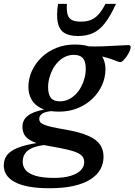

<svg xmlns="http://www.w3.org/2000/svg" viewBox="-84 -734 697 994"><path d="M539 -412.5Q533.5 -412.5 524.8 -415.8Q516 -419 502.5 -424.2Q489 -429.5 469.2 -435.2Q449.5 -441 422.5 -446.5Q395.5 -452 359.5 -456L356 -494.5Q405 -492.5 450 -494.2Q495 -496 529.5 -498.2Q564 -500.5 580 -500.5Q586 -500.5 589.2 -498Q592.5 -495.5 592.5 -489.5Q592.5 -481 586.8 -468.2Q581 -455.5 572.2 -442.8Q563.5 -430 554.5 -421.2Q545.5 -412.5 539 -412.5ZM227.5 -209.5Q250 -209.5 270.2 -219Q290.5 -228.5 307 -245Q323.5 -261.5 335.2 -283Q347 -304.5 353.5 -329Q360 -353.5 360 -378.5Q360 -415.5 345.2 -432.8Q330.5 -450 298 -450Q275 -450 254.8 -440.8Q234.5 -431.5 218 -415Q201.5 -398.5 189.8 -377Q178 -355.5 171.5 -331Q165 -306.5 165 -281Q165.5 -244.5 180 -226.8Q194.5 -209 227.5 -209.5ZM304 -503.5Q361 -503.5 395.8 -486.2Q430.5 -469 446.2 -440Q462 -411 462 -376Q462 -333 444.2 -293.2Q426.5 -253.5 394 -222.5Q361.5 -191.5 317.5 -173.8Q273.5 -156 221.5 -156Q164.5 -156 129.5 -173.2Q94.5 -190.5 78.8 -219.5Q63 -248.5 63 -283.5Q63 -327 81 -366.5Q99 -406 131.2 -437Q163.5 -468 207.5 -485.8Q251.5 -503.5 304 -503.5ZM173 240.5Q108.5 240.5 63.2 231.8Q18 223 -10.2 207Q-38.5 191 -51.5 169.5Q-64.5 148 -64.5 123Q-64.5 91.5 -47.8 69.2Q-31 47 8.2 31.2Q47.5 15.5 115 5L131 -21L190.5 14Q146 15 115.8 21.8Q85.5 28.5 67.5 40.2Q49.5 52 41.5 68Q33.5 84 33.5 104Q33.5 128.5 49.5 147.2Q65.5 166 101.5 176.5Q137.5 187 196.5 187Q248 187 282.8 176Q317.5 165 334.8 146.8Q352 128.5 352 106Q352 90 344.5 78.5Q337 67 318 57.8Q299 48.5 265 40.5Q231 32.5 178 23.5Q114.5 13 83.2 -2.2Q52 -17.5 42 -36.8Q32 -56 32 -77Q32 -109 53 -128.8Q74 -148.5 112 -159.2Q150 -170 200 -175L206 -160.5Q156.5 -158.5 137.8 -147.5Q119 -136.5 119 -118.5Q119 -109.5 123.8 -102.5Q128.5 -95.5 142.5 -89.2Q156.5 -83 183.5 -76.8Q210.5 -70.5 255.5 -63Q332 -49.5 374.8 -30Q417.5 -10.5 434.8 16Q452 42.5 452 77Q452 113 435.5 142.8Q419 172.5 384.5 194.5Q350 216.5 297.5 228.5Q245 240.5 173 240.5ZM334 -622Q363 -622 385 -630.2Q407 -638.5 425.5 -658.8Q444 -679 462 -714H516.5Q487.5 -650.5 459 -614Q430.5 -577.5 397 -562.5Q363.5 -547.5 320 -547.5Q273.5 -547.5 248 -564.2Q222.5 -581 215 -617.8Q207.5 -654.5 216.5 -714H262.5Q260 -678.5 266 -658.5Q272 -638.5 288.8 -630.2Q305.5 -622 334 -622Z"/></svg>

Font: Newsreader 9pt Medium
Style: Italic
Weight: 500
Italic angle: -17°
Designer: Hugues Gentile
Foundry: Production Type
Version: Version 1.003